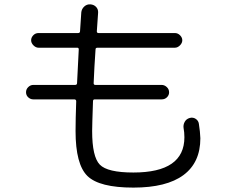

<svg xmlns="http://www.w3.org/2000/svg" viewBox="-20 -812 1040 882"><path d="M132.8 -355.5Q120.1 -355.5 109.9 -364.7Q99.6 -374 99.6 -388.2Q99.6 -402.3 109.9 -412.1Q120.1 -421.9 132.8 -421.9H325.2Q334 -421.9 334 -430.7Q335 -454.1 341.8 -585Q341.8 -592.8 335 -592.8H157.2Q144.5 -592.8 133.8 -603.5Q123 -614.3 123 -627Q123 -639.6 132.8 -649.9Q142.6 -660.2 157.2 -660.2H338.9Q347.7 -660.2 347.7 -668.9Q350.6 -710.9 353.5 -755.9Q355.5 -771.5 367.2 -782.2Q378.9 -793 395 -792Q411.1 -791 421.4 -780.3Q431.6 -769.5 430.7 -753.9Q425.8 -681.6 424.8 -668Q424.8 -660.2 432.6 -660.2H783.2Q796.9 -660.2 807.1 -649.9Q817.4 -639.6 817.4 -627Q817.4 -614.3 806.6 -603.5Q795.9 -592.8 783.2 -592.8H427.7Q418.9 -592.8 418.9 -585Q413.1 -502 410.2 -429.7Q410.2 -421.9 418 -421.9H722.7Q735.4 -421.9 746.1 -412.1Q756.8 -402.3 756.8 -387.7Q756.8 -375 747.1 -365.2Q737.3 -355.5 722.7 -355.5H415Q407.2 -355.5 407.2 -346.7Q403.3 -236.3 403.3 -210Q403.3 -91.8 438.5 -55.7Q473.6 -19.5 592.8 -19.5Q827.1 -19.5 827.1 -181.6Q827.1 -204.1 823.2 -224.6Q821.3 -239.3 828.6 -252.4Q835.9 -265.6 851.1 -270Q866.2 -274.4 878.9 -266.1Q891.6 -257.8 893.6 -243.2Q899.4 -207 900.4 -176.8Q900.4 -65.4 822.8 -7.8Q745.1 49.8 592.8 49.8Q436.5 49.8 381.8 -3.4Q327.1 -56.6 327.1 -210Q327.1 -263.7 330.1 -346.7Q330.1 -354.5 322.3 -355.5Z"/></svg>

Font: Rounded Mgen+ 1mn regular
Style: Regular
Weight: 400
Designer: [Source Han Sans]
Ryoko NISHIZUKA  (kana & ideographs); Paul D. Hunt (Latin, Greek & Cyrillic); Wenlong ZHANG  (bopomofo
Version: Version 1.059.20150602